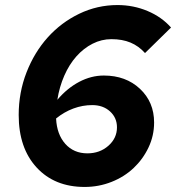

<svg xmlns="http://www.w3.org/2000/svg" viewBox="-20 -729 697 760"><path d="M315 11Q196 11 125 -66Q54 -143 54 -274Q54 -363 85 -442.5Q116 -522 169 -581Q222 -640 293.5 -674.5Q365 -709 445 -709Q508 -709 564 -685.5Q620 -662 657 -620L554 -519Q529 -547 496.5 -560.5Q464 -574 421 -574Q382 -574 346.5 -556Q311 -538 282.5 -506Q254 -474 234.5 -429.5Q215 -385 207 -334Q246 -380 293.5 -405Q341 -430 391 -430Q478 -430 534 -377.5Q590 -325 590 -244Q590 -192 568 -145.5Q546 -99 509 -64Q472 -29 421.5 -9Q371 11 315 11ZM345 -313Q307 -313 270.5 -299.5Q234 -286 202 -260Q205 -197 238.5 -159.5Q272 -122 326 -122Q375 -122 409 -152Q443 -182 443 -225Q443 -263 415.5 -288Q388 -313 345 -313Z"/></svg>

Font: Red Hat Text
Style: Bold Italic
Weight: 700
Italic angle: -12°
Designer: Pentagram / MCKL
Foundry: Pentagram / MCKL
Version: Version 1.003; Red Hat Text Bold Italic